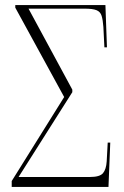

<svg xmlns="http://www.w3.org/2000/svg" viewBox="-20 -734 487 754"><path d="M26 0V-23L232 -353L40 -704V-714H394L400 -548H390L386 -628Q384 -656 379 -672Q374 -688 359 -694Q344 -700 313 -700H92L264 -382V-372L53 -39H334Q372 -39 384.5 -54Q397 -69 399 -100L403 -174H413L406 0Z"/></svg>

Font: Noto Serif Display Condensed ExtraLight
Style: Regular
Weight: 200
Width: 3
Designer: Monotype Design Team
Foundry: Monotype Imaging Inc.
Version: Version 2.009